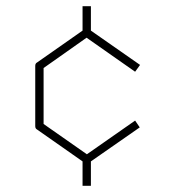

<svg xmlns="http://www.w3.org/2000/svg" viewBox="-20 -574 558 621"><path d="M417 -342 260 -452 121 -354V-173L261 -75L417 -184L432 -162L274 -52V27H247V-52L100 -155Q94 -158 94 -166V-361Q94 -369 100 -372L247 -475V-554H274V-475L433 -364Z"/></svg>

Font: Envoyer
Style: Regular
Weight: 400
Version: Version 0.1